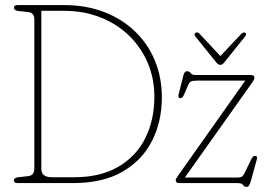

<svg xmlns="http://www.w3.org/2000/svg" viewBox="-20 -720 1045 755"><path d="M35 -10.5Q35 -21.5 51.5 -23L91 -27.5Q115 -30 115 -56.5V-643.5Q115 -670 91 -672.5L51.5 -677Q35 -678.5 35 -689.5Q35 -700 49 -700H232Q318.5 -700 389.2 -672.8Q460 -645.5 511 -596.5Q562 -547.5 589.2 -481.2Q616.5 -415 616.5 -337.5Q616.5 -242.5 577.8 -166Q539 -89.5 461.5 -44.8Q384 0 267 0H49Q35 0 35 -10.5ZM271 -23Q374 -23 444.5 -63.8Q515 -104.5 551 -176.2Q587 -248 587 -340Q587 -411.5 560.8 -473Q534.5 -534.5 486.8 -580.5Q439 -626.5 374 -652Q309 -677.5 231 -677.5H142.5V-56Q142.5 -23 184 -23ZM973.5 -398 707 -22H915Q927.5 -22 932.2 -26Q937 -30 942 -40L967 -91.5Q972 -101.5 975.2 -104.2Q978.5 -107 983 -107Q993.5 -107 990 -93.5L967.5 -12Q963 3.5 959.5 9.2Q956 15 950 15Q940.5 15 935.8 7.5Q931 0 914.5 0H685.5Q671 0 671 -10.5Q671 -17 678.5 -27L944.5 -403H756.5Q737 -403 730.8 -399.5Q724.5 -396 719.5 -384.5L704 -348.5Q697.5 -334 690 -334Q679 -334 682 -347.5L700.5 -421Q705 -440 715.5 -440Q724.5 -440 729.8 -432.5Q735 -425 749 -425H966Q980.5 -425 980.5 -414.5Q980.5 -408 973.5 -398ZM846.5 -499.5 928 -586Q937.5 -595.5 944.5 -591Q951.5 -586 944 -577L861.5 -474Q854 -465 847.5 -465Q838 -465 831 -474L748 -577Q741.5 -585 749 -591Q756 -596.5 766 -586Z"/></svg>

Font: Fraunces 144pt S100 Thin
Style: Regular
Weight: 100
Version: Version 1.000; ttfautohint (v1.8.3)